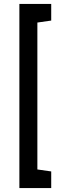

<svg xmlns="http://www.w3.org/2000/svg" viewBox="-20 -837 359 971"><path d="M239 114V30L169 20V-723L239 -733V-817H78V114Z"/></svg>

Font: Advent Pro
Style: SemiBold
Weight: 600
Designer: Andreas Kalpakidis
Foundry: Andreas Kalpakidis
Version: Version 2.002 2008